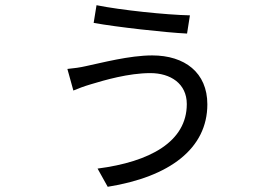

<svg xmlns="http://www.w3.org/2000/svg" viewBox="-20 -657 1040 738"><path d="M698 -257C698 -112 556 -35 355 -9L394 61C632 23 777 -86 777 -256C777 -378 690 -444 565 -444C477 -444 369 -415 311 -403C290 -398 262 -394 239 -392L262 -309C278 -316 305 -326 329 -333C382 -349 474 -376 558 -376C635 -376 698 -336 698 -257ZM351 -637 340 -569C428 -553 616 -532 699 -528L710 -598C618 -600 445 -618 351 -637Z"/></svg>

Font: Microsoft YaHei
Style: Regular
Weight: 400
Designer: Ryoko NISHIZUKA 西塚涼子 (kana, bopomofo & ideographs); Paul D. Hunt (Latin, Greek & Cyrillic); Sandoll Communications 산돌커뮤니
Foundry: Adobe
Version: Version 2.001;hotconv 1.0.111;makeotfexe 2.5.65597